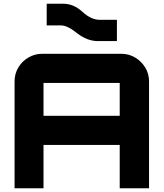

<svg xmlns="http://www.w3.org/2000/svg" viewBox="-20 -1008 876 1028"><path d="M58 0V-572Q58 -613 78 -646.5Q98 -680 132 -700Q166 -720 206 -720H629Q670 -720 703.5 -700Q737 -680 757.5 -646.5Q778 -613 778 -572V0H621V-232H213V0H58ZM213 -388H621V-564Q621 -564 621 -564Q621 -564 621 -564H213Q213 -564 213 -564Q213 -564 213 -564V-388ZM504 -788Q447 -788 393 -830Q341 -872 307 -872H230V-988H319Q374 -988 421 -945Q468 -902 513 -902H606V-788H504Z"/></svg>

Font: Orbitron Black
Style: Regular
Weight: 900
Designer: Matt McInerney
Foundry: The League of Moveable Type
Version: Version 2.001